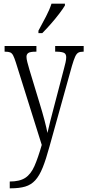

<svg xmlns="http://www.w3.org/2000/svg" viewBox="-20 -786 475 1044"><path d="M33 201Q87 201 117.5 181Q148 161 167.5 116.5Q187 72 207 2L66 -447Q58 -472 51.5 -484.5Q45 -497 35.5 -501Q26 -505 7 -505H5V-536H178V-505H175Q144 -505 134 -498Q124 -491 124 -477Q124 -466 128.5 -448.5Q133 -431 140 -407L194 -229Q211 -174 222 -132Q233 -90 238 -63Q244 -91 253 -126Q262 -161 273 -203L328 -413Q333 -431 336.5 -447Q340 -463 340 -475Q340 -491 330 -497.5Q320 -504 290 -505H280V-536H435V-505H432Q415 -505 405.5 -499.5Q396 -494 388.5 -477.5Q381 -461 371 -427L249 11Q230 81 212 125.5Q194 170 171.5 194.5Q149 219 117 228.5Q85 238 38 238H33ZM189 -619Q211 -660 230 -696Q249 -732 260 -766H333V-756Q323 -739 302.5 -712Q282 -685 257 -656.5Q232 -628 210 -606H189Z"/></svg>

Font: Noto Serif Sinhala ExtraCondensed Light
Style: Regular
Weight: 300
Width: 2
Designer: Jelle Bosma - Monotype Design Team
Foundry: Monotype Imaging Inc.
Version: Version 2.007; ttfautohint (v1.8.4.7-5d5b)